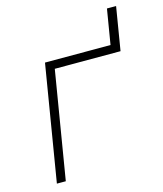

<svg xmlns="http://www.w3.org/2000/svg" viewBox="-104 -755 707 832"><g transform="rotate(-15 250.0 -338.5)"><path d="M48 0 134 -520H428L454 -677H495L463 -483H168L88 0Z"/></g></svg>

Font: Iosevka SS18 Extralight
Style: Italic
Weight: 200
Italic angle: -9°
Monospace: yes
Designer: Belleve Invis
Foundry: Belleve Invis
Version: Version 25.1.1; ttfautohint (v1.8.4)